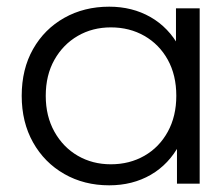

<svg xmlns="http://www.w3.org/2000/svg" viewBox="-20 -550 623 575"><path d="M307 5Q232 5 172.5 -29Q113 -63 79 -123.5Q45 -184 45 -263Q45 -343 79 -403Q113 -463 172.5 -496.5Q232 -530 307 -530Q376 -530 430.5 -499Q485 -468 517.5 -408.5Q550 -349 550 -263Q550 -178 518 -118Q486 -58 431.5 -26.5Q377 5 307 5ZM312 -58Q368 -58 412.5 -83.5Q457 -109 482.5 -155.5Q508 -202 508 -263Q508 -325 482.5 -371Q457 -417 412.5 -442.5Q368 -468 312 -468Q257 -468 213 -442.5Q169 -417 143 -371Q117 -325 117 -263Q117 -202 143 -155.5Q169 -109 213 -83.5Q257 -58 312 -58ZM510 0V-158L517 -264L507 -370V-525H578V0Z"/></svg>

Font: MOST Montserrat
Style: Regular
Weight: 400
Designer: Julieta Ulanovsky
Foundry: Julieta Ulanovsky
Version: Version 8.000;March 11, 2024;FontCreator 15.0.0.2926 64-bit